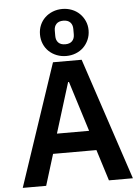

<svg xmlns="http://www.w3.org/2000/svg" viewBox="-64 -1045 800 1094"><g transform="rotate(-5 336.0 -498.0)"><path d="M514 0 458 -178H210L155 0H21L255 -698H419L651 0ZM336 -578H331L242 -291H426ZM334 -727Q305 -727 279.5 -737Q254 -747 235 -765Q216 -783 205.5 -808Q195 -833 195 -862Q195 -891 205.5 -915.5Q216 -940 235 -958Q254 -976 279.5 -986Q305 -996 334 -996Q363 -996 388.5 -986Q414 -976 432.5 -958Q451 -940 462 -915.5Q473 -891 473 -862Q473 -833 462 -808Q451 -783 432.5 -765Q414 -747 388.5 -737Q363 -727 334 -727ZM334 -794Q360 -794 373.5 -808Q387 -822 387 -846V-877Q387 -901 373.5 -915Q360 -929 334 -929Q308 -929 294.5 -915Q281 -901 281 -877V-846Q281 -822 294.5 -808Q308 -794 334 -794Z"/></g></svg>

Font: IBM Plex Sans Arabic SemiBold
Style: Regular
Weight: 600
Designer: Mike Abbink, Paul van der Laan, Pieter van Rosmalen, Wael Morcos, Khajak Apelian
Foundry: Bold Monday
Version: Version 1.1